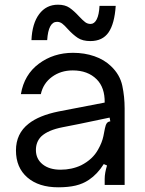

<svg xmlns="http://www.w3.org/2000/svg" viewBox="-20 -788 616 818"><path d="M48 -147Q48 -219 102 -261Q146 -296 229 -313L426 -351Q427 -415 392 -450Q354 -488 290 -488Q239 -488 201.5 -460.5Q164 -433 154 -387H69Q83 -470 145.5 -516.5Q208 -563 291 -563Q340 -563 382 -548.5Q424 -534 453 -506Q491 -470 501 -423Q511 -376 511 -326V0H426V-26Q426 -51 436 -83L422 -89Q395 -46 359 -22Q334 -5 302.5 2.5Q271 10 228 10Q145 10 96.5 -32Q48 -74 48 -147ZM326 -84Q375 -109 398 -151Q415 -181 420.5 -208Q426 -235 427 -241Q430 -256 435 -263Q440 -270 450 -271L447 -287L318 -260L247 -246Q185 -234 156 -207Q133 -184 133 -149Q133 -111 161.5 -88Q190 -65 238 -65Q286 -65 326 -84ZM269 -664Q255 -680 245 -687.5Q235 -695 223 -695Q186 -695 181 -617H114Q117 -688 147 -728Q177 -768 227 -768Q257 -768 276 -755Q295 -742 317 -718Q333 -701 343 -693.5Q353 -686 366 -686Q382 -686 392 -705.5Q402 -725 404 -763H473Q468 -687 442.5 -650Q417 -613 365 -613Q332 -613 311.5 -626.5Q291 -640 269 -664Z"/></svg>

Font: Open Sauce Sans
Style: Regular
Weight: 400
Designer: Alfredo Marco Pradil
Foundry: Creative Sauce Fz LLC
Version: Version 1.477